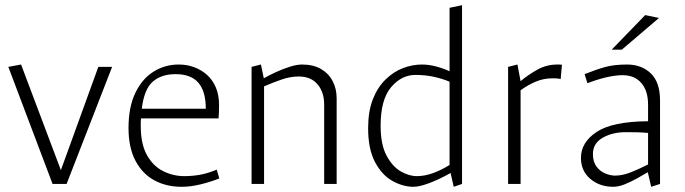

<svg xmlns="http://www.w3.org/2000/svg" viewBox="-20 -707 2633 738"><path d="M182 0 12 -450 61 -459 214 -53 358 -450H411L236 0Z M678 11Q619 11 573 -14Q527 -39 500.5 -89.5Q474 -140 474 -215Q474 -295 500 -349.5Q526 -404 570 -431.5Q614 -459 667 -459Q699 -459 727 -448.5Q755 -438 776.5 -418.5Q798 -399 810 -370Q822 -341 822 -304Q822 -289 821.5 -274.5Q821 -260 820 -252H522Q521 -245 521 -238Q521 -231 521 -223Q521 -153 545 -110.5Q569 -68 607.5 -49Q646 -30 688 -30Q720 -30 750 -35.5Q780 -41 813 -55L823 -21Q787 -7 749.5 2Q712 11 678 11ZM525 -289H771Q771 -356 742.5 -389Q714 -422 655 -422Q600 -422 567 -393Q534 -364 525 -289Z M947 0V-450L983 -459L994 -406Q1013 -417 1040 -429.5Q1067 -442 1094 -450.5Q1121 -459 1141 -459Q1184 -459 1213.5 -442Q1243 -425 1258.5 -395.5Q1274 -366 1274 -329V0H1226V-305Q1226 -353 1200.5 -383Q1175 -413 1128 -413Q1096 -413 1061.5 -401Q1027 -389 995 -375V0Z M1569 11Q1529 11 1488.5 -11.5Q1448 -34 1421.5 -84Q1395 -134 1395 -214Q1395 -279 1413 -325Q1431 -371 1461.5 -401Q1492 -431 1528.5 -445Q1565 -459 1602 -459Q1628 -459 1656.5 -451.5Q1685 -444 1708 -433V-677L1756 -687V0L1724 11L1712 -42Q1667 -17 1629.5 -3Q1592 11 1569 11ZM1582 -30Q1613 -30 1645.5 -42Q1678 -54 1708 -73V-393Q1679 -405 1646.5 -412Q1614 -419 1577 -419Q1523 -419 1483 -371.5Q1443 -324 1443 -223Q1443 -152 1465.5 -109.5Q1488 -67 1520 -48.5Q1552 -30 1582 -30Z M1933 0V-450L1969 -459L1981 -395Q2008 -418 2044 -438.5Q2080 -459 2123 -459Q2127 -459 2130.5 -459Q2134 -459 2140 -458L2135 -403Q2128 -405 2121 -405.5Q2114 -406 2104 -406Q2070 -406 2040 -393.5Q2010 -381 1981 -360V0Z M2337 11Q2285 11 2249 -19.5Q2213 -50 2213 -100Q2213 -160 2273.5 -200Q2334 -240 2471 -241Q2471 -257 2471 -273Q2471 -289 2471 -305Q2471 -358 2445 -388Q2419 -418 2373 -418Q2345 -418 2309 -409.5Q2273 -401 2238 -387L2227 -422Q2272 -440 2306.5 -449.5Q2341 -459 2390 -459Q2446 -459 2481.5 -425Q2517 -391 2517 -321V0L2483 11L2470 -45Q2453 -35 2429 -21.5Q2405 -8 2381 1.5Q2357 11 2337 11ZM2344 -32Q2372 -32 2403 -44Q2434 -56 2471 -75V-196Q2451 -198 2430 -198.5Q2409 -199 2386 -199Q2334 -199 2296.5 -177.5Q2259 -156 2259 -115Q2259 -85 2273 -66.5Q2287 -48 2307 -40Q2327 -32 2344 -32ZM2331 -516 2460 -649 2513 -638 2370 -516Z"/></svg>

Font: Ancizar Sans Thin
Style: Regular
Weight: 100
Designer: Cesar Puertas, Viviana Monsalve, Julian Moncada, Julian Prieto, Jose Castro, Mariel Hernandez, Felipe Aragon, Sara Alarc
Version: Version 8.100